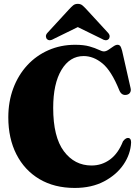

<svg xmlns="http://www.w3.org/2000/svg" viewBox="-20 -938 702 971"><path d="M643 -217.5Q640.5 -159 605 -106.5Q569.5 -54 506.5 -20.8Q443.5 12.5 358 12.5Q255 12.5 179.5 -32.2Q104 -77 63 -157.5Q22 -238 22 -344.5Q22 -424 47 -491Q72 -558 117.5 -607.5Q163 -657 225 -684.2Q287 -711.5 360 -711.5Q404 -711.5 432.8 -703.2Q461.5 -695 478.8 -686.5Q496 -678 505.5 -678Q516 -678 528.5 -686.2Q541 -694.5 553 -703Q565 -711.5 574.5 -711.5Q582.5 -711.5 587.5 -705.8Q592.5 -700 597.5 -681.5L640.5 -492Q643.5 -480 638.2 -470.5Q633 -461 620.5 -458.5Q595 -453.5 583.5 -481Q543.5 -580 498.2 -617.2Q453 -654.5 403 -654.5Q333 -654.5 291 -584.8Q249 -515 249 -392.5Q249 -245.5 303 -173.2Q357 -101 443 -101Q495 -101 536.5 -131.5Q578 -162 602 -223.5Q611 -235 618 -238.2Q625 -241.5 631.5 -240Q643 -237 643 -217.5ZM253 -742Q230.5 -728 218 -740Q213 -744.5 212.2 -753.5Q211.5 -762.5 220 -772L329 -890.5Q340.5 -903 349.8 -910.8Q359 -918.5 373.5 -918.5Q387.5 -918.5 396.8 -910.8Q406 -903 417.5 -890.5L526.5 -772Q535 -762.5 534.5 -753.5Q534 -744.5 529 -740Q516 -728 494 -742L373.5 -801Z"/></svg>

Font: Fraunces 144pt S050 Black
Style: Regular
Weight: 900
Version: Version 1.000; ttfautohint (v1.8.3)